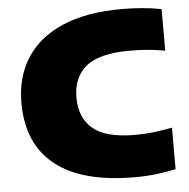

<svg xmlns="http://www.w3.org/2000/svg" viewBox="-53 -803 851 865"><g transform="rotate(-5 372.0 -370.0)"><path d="M524 10Q284 10 163 -86.5Q42 -183 42 -368Q42 -484.5 96.8 -570.2Q151.5 -656 259.8 -703Q368 -750 529 -750Q576.5 -750 621 -746.2Q665.5 -742.5 708 -734V-546Q671.5 -553 632 -556.5Q592.5 -560 549 -560Q410.5 -560 350.8 -510.8Q291 -461.5 291 -370Q291 -278.5 349.5 -229.2Q408 -180 539 -180Q585.5 -180 628.5 -185.2Q671.5 -190.5 708 -198V-10Q667.5 -1 619.8 4.5Q572 10 524 10Z"/></g></svg>

Font: Encode Sans Exp Black
Style: Regular
Weight: 900
Width: 7
Designer: Multiple Designers
Foundry: Impallari Type
Version: Version 3.002; ttfautohint (v1.8.3) -l 8 -r 50 -G 200 -x 14 